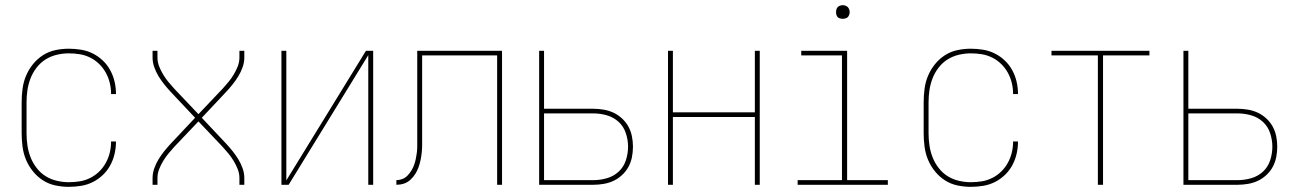

<svg xmlns="http://www.w3.org/2000/svg" viewBox="-20 -717 5040 745"><path d="M247 8Q221 8 195 2.5Q169 -3 147 -17Q125 -31 108 -52Q91 -73 81 -97Q71 -121 67.5 -147.5Q64 -174 64 -200V-320Q64 -346 67.5 -372.5Q71 -399 81 -423Q91 -447 108 -468Q125 -489 147 -503Q169 -517 195 -522.5Q221 -528 247 -528Q271 -528 295 -524Q319 -520 340 -509.5Q361 -499 378.5 -482.5Q396 -466 407.5 -445Q419 -424 424.5 -400.5Q430 -377 430 -353Q430 -353 430 -352.5Q430 -352 430 -352H411Q411 -352 411 -352.5Q411 -353 411 -353Q411 -374 406 -395Q401 -416 390.5 -435Q380 -454 364.5 -469Q349 -484 330 -493.5Q311 -503 290 -506.5Q269 -510 247 -510Q224 -510 200.5 -504.5Q177 -499 157 -486.5Q137 -474 122 -454.5Q107 -435 98.5 -413Q90 -391 86.5 -367.5Q83 -344 83 -320V-200Q83 -176 86.5 -152.5Q90 -129 98.5 -107Q107 -85 122 -65.5Q137 -46 157 -33.5Q177 -21 200.5 -15.5Q224 -10 247 -10Q269 -10 290 -13.5Q311 -17 330 -26.5Q349 -36 364.5 -51Q380 -66 390.5 -85Q401 -104 406 -125Q411 -146 411 -167Q411 -167 411 -167.5Q411 -168 411 -168H430Q430 -168 430 -167.5Q430 -167 430 -167Q430 -143 424.5 -119.5Q419 -96 407.5 -75Q396 -54 378.5 -37.5Q361 -21 340 -10.5Q319 0 295 4Q271 8 247 8Z M572 0V-26Q572 -45 578.5 -63.5Q585 -82 595 -98.5Q605 -115 617 -130Q629 -145 642 -159L737 -260L642 -361Q629 -375 617 -390Q605 -405 595 -421.5Q585 -438 578.5 -456.5Q572 -475 572 -494V-520H591V-494Q591 -476 597.5 -459.5Q604 -443 613 -428Q622 -413 633 -399.5Q644 -386 656 -373L750 -274L844 -373Q856 -386 867 -399.5Q878 -413 887 -428Q896 -443 902.5 -459.5Q909 -476 909 -494V-520H928V-494Q928 -475 921.5 -456.5Q915 -438 905 -421.5Q895 -405 883 -390Q871 -375 858 -361L763 -260L858 -159Q871 -145 883 -130Q895 -115 905 -98.5Q915 -82 921.5 -63.5Q928 -45 928 -26V0H909V-26Q909 -44 902.5 -60.5Q896 -77 887 -92Q878 -107 867 -120.5Q856 -134 844 -147L750 -246L656 -147Q644 -134 633 -120.5Q622 -107 613 -92Q604 -77 597.5 -60.5Q591 -44 591 -26V0Z M1072 0V-520H1091V-17L1400 -520H1428V0H1409V-503L1100 0Z M1518 0V-18Q1530 -18 1541.5 -22.5Q1553 -27 1561.5 -36Q1570 -45 1576.5 -55.5Q1583 -66 1587 -77.5Q1591 -89 1593.5 -101Q1596 -113 1597.5 -125Q1599 -137 1599 -149.5Q1599 -162 1599 -174Q1599 -196 1599 -217.5Q1599 -239 1599 -261V-520H1928V0H1909V-502H1618V-261Q1618 -242 1618 -223Q1618 -204 1618 -185Q1618 -170 1618 -155.5Q1618 -141 1616.5 -126Q1615 -111 1612 -96.5Q1609 -82 1604 -68Q1599 -54 1591 -41.5Q1583 -29 1572 -19Q1561 -9 1547 -4.5Q1533 0 1518 0Z M2072 0V-520H2091V-295H2282Q2302 -295 2322.5 -291.5Q2343 -288 2361 -279.5Q2379 -271 2394 -257Q2409 -243 2418.5 -225.5Q2428 -208 2432 -188Q2436 -168 2436 -148Q2436 -127 2432 -107Q2428 -87 2418.5 -69.5Q2409 -52 2394 -38Q2379 -24 2361 -15.5Q2343 -7 2322.5 -3.5Q2302 0 2282 0ZM2091 -18H2282Q2309 -18 2335 -25.5Q2361 -33 2380.5 -51Q2400 -69 2408.5 -95Q2417 -121 2417 -148Q2417 -174 2408.5 -200Q2400 -226 2380.5 -244Q2361 -262 2335 -269.5Q2309 -277 2282 -277H2091Z M2572 0V-520H2591V-281H2909V-520H2928V0H2909V-263H2591V0Z M3075 0V-18H3247V-502H3089V-520H3267V-18H3425V0ZM3250 -644Q3245 -644 3239.5 -645.5Q3234 -647 3230.5 -650.5Q3227 -654 3225.5 -659.5Q3224 -665 3224 -670Q3224 -675 3225.5 -680.5Q3227 -686 3230.5 -689.5Q3234 -693 3239.5 -695Q3245 -697 3250 -697Q3255 -697 3260.5 -695Q3266 -693 3269.5 -689.5Q3273 -686 3275 -680.5Q3277 -675 3277 -670Q3277 -665 3275 -659.5Q3273 -654 3269.5 -650.5Q3266 -647 3260.5 -645.5Q3255 -644 3250 -644Z M3747 8Q3721 8 3695 2.5Q3669 -3 3647 -17Q3625 -31 3608 -52Q3591 -73 3581 -97Q3571 -121 3567.5 -147.5Q3564 -174 3564 -200V-320Q3564 -346 3567.5 -372.5Q3571 -399 3581 -423Q3591 -447 3608 -468Q3625 -489 3647 -503Q3669 -517 3695 -522.5Q3721 -528 3747 -528Q3771 -528 3795 -524Q3819 -520 3840 -509.5Q3861 -499 3878.5 -482.5Q3896 -466 3907.5 -445Q3919 -424 3924.5 -400.5Q3930 -377 3930 -353Q3930 -353 3930 -352.5Q3930 -352 3930 -352H3911Q3911 -352 3911 -352.5Q3911 -353 3911 -353Q3911 -374 3906 -395Q3901 -416 3890.5 -435Q3880 -454 3864.5 -469Q3849 -484 3830 -493.5Q3811 -503 3790 -506.5Q3769 -510 3747 -510Q3724 -510 3700.5 -504.5Q3677 -499 3657 -486.5Q3637 -474 3622 -454.5Q3607 -435 3598.5 -413Q3590 -391 3586.5 -367.5Q3583 -344 3583 -320V-200Q3583 -176 3586.5 -152.5Q3590 -129 3598.5 -107Q3607 -85 3622 -65.5Q3637 -46 3657 -33.5Q3677 -21 3700.5 -15.5Q3724 -10 3747 -10Q3769 -10 3790 -13.5Q3811 -17 3830 -26.5Q3849 -36 3864.5 -51Q3880 -66 3890.5 -85Q3901 -104 3906 -125Q3911 -146 3911 -167Q3911 -167 3911 -167.5Q3911 -168 3911 -168H3930Q3930 -168 3930 -167.5Q3930 -167 3930 -167Q3930 -143 3924.5 -119.5Q3919 -96 3907.5 -75Q3896 -54 3878.5 -37.5Q3861 -21 3840 -10.5Q3819 0 3795 4Q3771 8 3747 8Z M4240 0V-502H4060V-520H4440V-502H4260V0Z M4572 0V-520H4591V-295H4782Q4802 -295 4822.5 -291.5Q4843 -288 4861 -279.5Q4879 -271 4894 -257Q4909 -243 4918.5 -225.5Q4928 -208 4932 -188Q4936 -168 4936 -148Q4936 -127 4932 -107Q4928 -87 4918.5 -69.5Q4909 -52 4894 -38Q4879 -24 4861 -15.5Q4843 -7 4822.5 -3.5Q4802 0 4782 0ZM4591 -18H4782Q4809 -18 4835 -25.5Q4861 -33 4880.5 -51Q4900 -69 4908.5 -95Q4917 -121 4917 -148Q4917 -174 4908.5 -200Q4900 -226 4880.5 -244Q4861 -262 4835 -269.5Q4809 -277 4782 -277H4591Z"/></svg>

Font: Zed Mono Thin
Style: Regular
Weight: 100
Monospace: yes
Designer: Belleve Invis
Foundry: Belleve Invis
Version: Version 1.0.0; ttfautohint (v1.8.4)